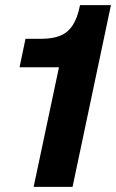

<svg xmlns="http://www.w3.org/2000/svg" viewBox="-20 -730 454 750"><path d="M111.4 0 210.4 -467.2H56.4L79.6 -578.4H140.8Q185.2 -578.4 215.2 -590.5Q245.2 -602.6 264 -631.4Q282.8 -660.2 292.6 -710H413.4L263.4 0Z"/></svg>

Font: Geist
Style: Italic
Weight: 400
Italic angle: -12°
Designer: Basement.studio, Andrés Briganti, Mateo Zaragoza
Foundry: Basement.studio, Vercel, Andrés Briganti, Guido Ferreyra, Mateo Zaragoza
Version: Version 1.500